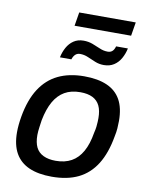

<svg xmlns="http://www.w3.org/2000/svg" viewBox="-95 -931 773 1010"><g transform="rotate(10 291.5 -426.0)"><path d="M252 12Q180 12 131 -9.5Q82 -31 57 -75Q32 -119 32 -187Q32 -206 34 -227Q36 -248 40 -271Q56 -363 94 -422Q132 -481 191 -509.5Q250 -538 330 -538Q403 -538 452 -516.5Q501 -495 525.5 -451Q550 -407 550 -338Q550 -319 548.5 -298.5Q547 -278 542 -255Q526 -163 489 -104Q452 -45 393.5 -16.5Q335 12 252 12ZM258 -74Q307 -74 342 -93.5Q377 -113 399.5 -153Q422 -193 432 -254Q437 -274 438.5 -288.5Q440 -303 440.5 -314Q441 -325 441 -334Q441 -374 428.5 -400Q416 -426 390 -439Q364 -452 324 -452Q275 -452 240.5 -432Q206 -412 183.5 -372.5Q161 -333 149 -272Q146 -252 144 -237Q142 -222 141 -211.5Q140 -201 140 -191Q140 -151 152.5 -125.5Q165 -100 192 -87Q219 -74 258 -74ZM186 -614Q192 -643 205.5 -667.5Q219 -692 241 -707Q263 -722 294 -722Q320 -722 342.5 -713.5Q365 -705 385.5 -696Q406 -687 428 -687Q443 -687 452.5 -695.5Q462 -704 467 -722H530Q524 -693 510 -668Q496 -643 473.5 -628.5Q451 -614 420 -614Q395 -614 373 -623Q351 -632 330.5 -641Q310 -650 288 -650Q273 -650 263 -641Q253 -632 247 -614ZM233 -791 245 -864H547L535 -791Z"/></g></svg>

Font: Archivo SemiBold Medium
Style: Italic
Weight: 500
Italic angle: -10°
Version: Version 2.001